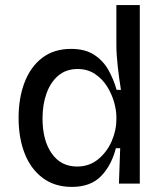

<svg xmlns="http://www.w3.org/2000/svg" viewBox="-20 -721 648 754"><path d="M262 13Q195 13 148 -22Q101 -57 77 -118Q53 -179 53 -258Q53 -336 76.5 -397.5Q100 -459 146 -494Q192 -529 259 -529Q314 -529 349.5 -506Q385 -483 405.5 -446.5Q426 -410 438 -368H455Q448 -410 442.5 -459Q437 -508 437 -544V-701H529V0H447L452 -139H435Q418 -72 377 -29.5Q336 13 262 13ZM283 -67Q331 -67 366 -96Q401 -125 419 -167.5Q437 -210 437 -250V-262Q437 -288 428 -320Q419 -352 400.5 -381.5Q382 -411 353 -430.5Q324 -450 285 -450Q240 -450 209.5 -424.5Q179 -399 163 -355Q147 -311 147 -256Q147 -170 183 -118.5Q219 -67 283 -67Z"/></svg>

Font: Bricolage Grotesque 10pt
Style: Regular
Weight: 400
Designer: Mathieu Triay
Foundry: Atelier Triay
Version: Version 1.000; ttfautohint (v1.8.4.7-5d5b);gftools[0.9.32]